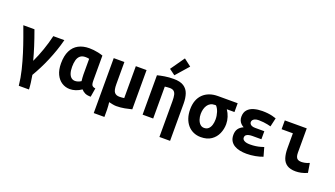

<svg xmlns="http://www.w3.org/2000/svg" viewBox="-79 -1485 4078 2335"><g transform="rotate(20 1960.0 -317.0)"><path d="M216 185Q206 87 181.5 -13Q157 -113 127 -208Q97 -303 67.5 -384.5Q38 -466 16 -526H160Q199 -419 227 -331Q255 -243 277 -160Q316 -242 349.5 -338Q383 -434 404 -526H547Q528 -451 503.5 -381Q479 -311 451 -244.5Q423 -178 391.5 -116Q360 -54 326 4Q335 58 340.5 99Q346 140 348 185Z M812 11Q754 11 707 -19Q660 -49 632.5 -106.5Q605 -164 605 -248Q605 -346 637 -410.5Q669 -475 728 -506.5Q787 -538 867 -538Q894 -538 923 -535Q952 -532 983 -525.5Q1014 -519 1046 -508V-188Q1046 -138 1058.5 -122.5Q1071 -107 1102 -103L1083 11Q1036 11 1008.5 -2Q981 -15 960 -39Q922 -13 884.5 -1Q847 11 812 11ZM837 -104Q854 -104 873.5 -110Q893 -116 914 -129Q912 -146 910 -169.5Q908 -193 908 -213V-416Q895 -419 883 -420Q871 -421 860 -421Q817 -421 792 -400Q767 -379 756.5 -342Q746 -305 746 -255Q746 -205 757 -171.5Q768 -138 788.5 -121Q809 -104 837 -104Z M1186 185V-526H1324V-240Q1324 -162 1345.5 -135Q1367 -108 1410 -108Q1426 -108 1442.5 -109.5Q1459 -111 1472 -113V-526H1611V-18Q1574 -8 1521 2Q1468 12 1412 12Q1395 12 1367.5 7Q1340 2 1317 -4Q1319 19 1321.5 41Q1324 63 1324 92V185Z M2036 185V-279Q2036 -328 2029 -358.5Q2022 -389 2003.5 -403.5Q1985 -418 1951 -418Q1936 -418 1920.5 -416.5Q1905 -415 1888 -413V0H1751V-510Q1788 -520 1842.5 -529Q1897 -538 1960 -538Q2044 -538 2090.5 -507.5Q2137 -477 2155.5 -423Q2174 -369 2174 -297V185ZM1950 -582 1874 -638 2001 -819 2095 -747Z M2507 15Q2455 15 2411.5 -4.5Q2368 -24 2337 -60Q2306 -96 2289 -146.5Q2272 -197 2272 -259Q2272 -324 2290.5 -373.5Q2309 -423 2344 -457Q2379 -491 2427 -508.5Q2475 -526 2535 -526H2790V-412H2691Q2717 -374 2731.5 -329Q2746 -284 2746 -239Q2746 -175 2720.5 -116.5Q2695 -58 2642 -21.5Q2589 15 2507 15ZM2507 -104Q2542 -104 2563.5 -124Q2585 -144 2595 -177Q2605 -210 2605 -249Q2605 -296 2590.5 -341Q2576 -386 2551 -412H2535Q2504 -412 2480.5 -399Q2457 -386 2442 -363Q2427 -340 2419.5 -311Q2412 -282 2412 -250Q2412 -213 2423 -179.5Q2434 -146 2455.5 -125Q2477 -104 2507 -104Z M3099 15Q3053 15 3012 6.5Q2971 -2 2939.5 -21Q2908 -40 2890 -71Q2872 -102 2872 -147Q2872 -195 2893.5 -226Q2915 -257 2958 -276Q2936 -288 2920.5 -304Q2905 -320 2896.5 -341Q2888 -362 2888 -388Q2888 -445 2918.5 -478.5Q2949 -512 2998.5 -526Q3048 -540 3105 -540Q3143 -540 3175 -536.5Q3207 -533 3234.5 -526.5Q3262 -520 3287 -511L3261 -398Q3244 -403 3219 -408Q3194 -413 3164.5 -416.5Q3135 -420 3104 -420Q3072 -420 3053 -411.5Q3034 -403 3026 -391Q3018 -379 3018 -366Q3018 -354 3025 -343Q3032 -332 3048.5 -324.5Q3065 -317 3092 -317H3211V-213H3093Q3071 -213 3050 -208.5Q3029 -204 3015.5 -192.5Q3002 -181 3002 -158Q3002 -135 3027.5 -120.5Q3053 -106 3102 -106Q3141 -106 3175 -111Q3209 -116 3235 -123.5Q3261 -131 3276 -136L3308 -22Q3268 -6 3211.5 4.5Q3155 15 3099 15Z M3734 12Q3663 12 3621.5 -15.5Q3580 -43 3563 -94.5Q3546 -146 3546 -218V-412H3400V-526H3684V-211Q3684 -180 3691.5 -159.5Q3699 -139 3715.5 -129.5Q3732 -120 3759 -120Q3777 -120 3803 -124.5Q3829 -129 3863 -144L3883 -22Q3841 -3 3803.5 4.5Q3766 12 3734 12Z"/></g></svg>

Font: Ubuntu Sans Mono
Style: Regular
Weight: 400
Monospace: yes
Designer: Dalton Maag Ltd
Foundry: Dalton Maag Ltd
Version: Version 1.006